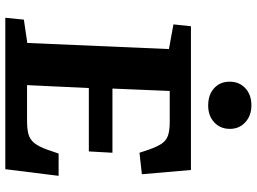

<svg xmlns="http://www.w3.org/2000/svg" viewBox="-142 -826 968 724"><g transform="rotate(90 342.0 -464.0)"><path d="M165 -617 72 -634 79 -700H621L637 -515L556 -506L544 -542Q533 -573 521.5 -590Q510 -607 491 -613.5Q472 -620 441 -620H323L314 -404H556L551 -315H312L301 -82H436Q465 -82 485 -87Q505 -92 519 -109Q533 -126 545 -160L559 -201H643L618 0H47L54 -70L142 -83ZM288 -846Q288 -882 312.5 -905Q337 -928 377 -928Q416 -928 441 -905Q466 -882 466 -847Q466 -811 441.5 -788Q417 -765 378 -765Q337 -765 312.5 -787.5Q288 -810 288 -846Z"/></g></svg>

Font: Literata 7pt
Style: Bold Italic
Weight: 700
Italic angle: -2°
Designer: Latin by Veronika Burian and Jose Scaglione. Greek by Irene Vlachou. Cyrillic by Vera Evstafieva
Foundry: TypeTogether
Version: Version 3.002